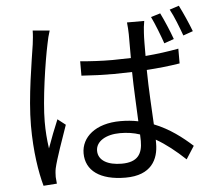

<svg xmlns="http://www.w3.org/2000/svg" viewBox="-58 -887 1115 998"><g transform="rotate(-5 500.0 -387.5)"><path d="M231 -753 143 -761C143 -739 140 -712 137 -689C125 -607 91 -416 91 -269C91 -133 109 -24 129 48L199 43C198 32 197 17 196 8C196 -4 197 -23 200 -37C211 -86 248 -189 272 -258L231 -290C214 -250 190 -189 174 -143C167 -192 164 -234 164 -283C164 -394 194 -593 214 -686C217 -704 225 -736 231 -753ZM811 -792 762 -777C781 -738 804 -678 819 -635L870 -653C856 -693 829 -756 811 -792ZM911 -823 862 -807C883 -769 905 -711 921 -667L972 -685C957 -725 930 -786 911 -823ZM652 -174 653 -140C653 -73 628 -31 544 -31C472 -31 422 -58 422 -109C422 -158 475 -190 549 -190C585 -190 620 -185 652 -174ZM725 -760H635C637 -742 639 -715 639 -698V-574L544 -572C486 -572 432 -575 375 -580V-505C434 -501 486 -499 543 -499L639 -501C640 -418 646 -320 649 -243C620 -249 589 -252 556 -252C425 -252 351 -185 351 -102C351 -12 424 43 558 43C693 43 731 -38 731 -120V-140C782 -111 832 -71 882 -24L925 -91C873 -138 809 -188 728 -220C724 -304 717 -404 716 -505C776 -509 834 -515 889 -524V-601C836 -591 777 -583 716 -578C716 -625 716 -672 718 -699C719 -719 721 -739 725 -760Z"/></g></svg>

Font: Noto Sans CJK JP
Style: Regular
Weight: 400
Designer: Ryoko NISHIZUKA 西塚涼子 (kana, bopomofo & ideographs); Paul D. Hunt (Latin, Greek & Cyrillic); Sandoll Communications 산돌커뮤니
Foundry: Adobe
Version: Version 2.004;hotconv 1.0.118;makeotfexe 2.5.65603